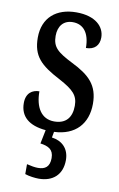

<svg xmlns="http://www.w3.org/2000/svg" viewBox="-88 -595 546 878"><g transform="rotate(10 185.0 -156.5)"><path d="M156 233C220 233 264 197 264 128C264 74 230 43 183 37L188 10C286 6 341 -54 341 -147C341 -233 298 -274 215 -315C144 -351 119 -371 119 -424C119 -469 143 -499 186 -499C235 -499 265 -463 265 -393C305 -393 326 -416 326 -452C326 -502 284 -546 194 -546C102 -546 40 -495 40 -402C40 -316 79 -279 171 -231C238 -195 261 -172 261 -124C261 -70 235 -37 180 -37C120 -37 90 -87 90 -161C58 -161 29 -143 29 -96C29 -34 70 2 149 9L136 73C173 78 198 90 198 130C198 171 177 185 144 185C130 185 112 182 92 177V223C112 230 140 233 156 233Z"/></g></svg>

Font: Noto Serif Sinhala ExtraCondensed Medium
Style: Regular
Weight: 500
Width: 2
Designer: Jelle Bosma - Monotype Design Team
Foundry: Monotype Imaging Inc.
Version: Version 2.007